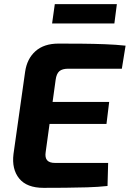

<svg xmlns="http://www.w3.org/2000/svg" viewBox="-20 -903 625 925"><path d="M262 -693Q318 -693 374.5 -692.5Q431 -692 485 -690Q539 -688 585 -683L567 -572H309Q280 -572 266 -560Q252 -548 248 -518L200 -170Q196 -144 207 -131Q218 -118 246 -118H501L498 -7Q452 -2 399.5 -0.5Q347 1 293.5 1.5Q240 2 190 2Q109 2 72.5 -43Q36 -88 45 -161L101 -557Q110 -620 151 -656.5Q192 -693 262 -693ZM99 -412H506L493 -306H83ZM543 -883 531 -790H231L244 -883Z"/></svg>

Font: Exo 2
Style: Bold Italic
Weight: 700
Italic angle: -8°
Designer: Natanael Gama
Foundry: Natanael Gama
Version: Version 2.010